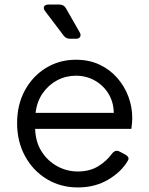

<svg xmlns="http://www.w3.org/2000/svg" viewBox="-20 -810 655 842"><path d="M321 12Q246 12 185.5 -24.5Q125 -61 90 -125Q55 -189 55 -270Q55 -351 89 -413.5Q123 -476 181.5 -512Q240 -548 313 -548Q371 -548 416.5 -526.5Q462 -505 494 -468.5Q526 -432 543 -386.5Q560 -341 560 -293Q560 -283 559 -270.5Q558 -258 556 -245H134Q136 -187 162.5 -145.5Q189 -104 231 -81Q273 -58 321 -58Q373 -58 410 -80.5Q447 -103 472 -137Q486 -155 505 -145L528 -133Q550 -121 541 -106Q513 -57 455 -22.5Q397 12 321 12ZM313 -478Q269 -478 231 -458Q193 -438 167.5 -401.5Q142 -365 136 -315H479Q478 -363 455.5 -399.5Q433 -436 395.5 -457Q358 -478 313 -478ZM288 -640Q269 -640 259 -654L178 -761Q169 -773 173.5 -781.5Q178 -790 193 -790H240Q260 -790 269 -774L329 -669Q336 -657 331.5 -648.5Q327 -640 313 -640Z"/></svg>

Font: Pitagon Sans Text
Style: Regular
Weight: 400
Designer: Travis Tran
Foundry: Pitagon
Version: Version 1.001; ttfautohint (v1.8.4.7-5d5b);gftools[0.9.26]